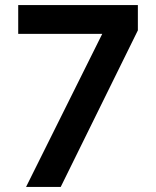

<svg xmlns="http://www.w3.org/2000/svg" viewBox="-20 -739 616 759"><path d="M83 0 409 -655 411 -605H52V-719H525V-619L220 0Z"/></svg>

Font: Nunitoga
Style: Bold
Weight: 700
Designer: Vernon Adams
Foundry: Vernon Adams
Version: Version 1.0